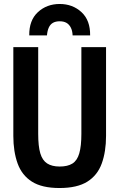

<svg xmlns="http://www.w3.org/2000/svg" viewBox="-20 -930 600 965"><path d="M279 15Q191 15 140.5 -17Q90 -49 68.5 -108.5Q47 -168 47 -247V-693H172V-257Q172 -195 182.5 -159.5Q193 -124 217 -108.5Q241 -93 280 -93Q320 -93 344 -108Q368 -123 378.5 -159.5Q389 -196 389 -257V-693H513V-247Q513 -168 491.5 -108.5Q470 -49 419 -17Q368 15 279 15ZM127 -752Q126 -828 170.5 -869Q215 -910 280 -910Q345 -910 389.5 -869Q434 -828 433 -752H345Q344 -776 335.5 -792Q327 -808 313.5 -815.5Q300 -823 280 -823Q260 -823 246.5 -815.5Q233 -808 225.5 -792Q218 -776 216 -752Z"/></svg>

Font: Ubuntu Sans Mono SemiBold
Style: Regular
Weight: 600
Monospace: yes
Designer: Dalton Maag Ltd
Foundry: Dalton Maag Ltd
Version: Version 1.006